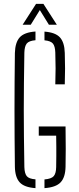

<svg xmlns="http://www.w3.org/2000/svg" viewBox="-20 -968 406 993"><path d="M163.5 5Q105.5 1 81.8 -25Q58 -51 57 -105.5Q56 -183.5 55.5 -256Q55 -328.5 55 -399.8Q55 -471 55.5 -543.5Q56 -616 57 -694Q58.5 -749 82.2 -775Q106 -801 163.5 -805V-760Q129.5 -757 118.2 -742.8Q107 -728.5 106 -696Q104.5 -610 103.8 -538.5Q103 -467 103 -400Q103 -333 103.8 -261.5Q104.5 -190 106 -104Q107 -71.5 118.2 -57.2Q129.5 -43 163.5 -40.5ZM210 5V-40Q246 -43 258 -57.2Q270 -71.5 270.5 -104Q271 -134.5 271.2 -160Q271.5 -185.5 271.2 -211Q271 -236.5 270.5 -266.5H180.5V-314H319Q320 -244 320 -197.8Q320 -151.5 319 -105.5Q318 -51 293.5 -25Q269 1 210 5ZM266 -532Q267.5 -578.5 267.5 -614.2Q267.5 -650 266 -696Q265 -728.5 253.8 -742.5Q242.5 -756.5 210 -759.5V-804.5Q266 -800.5 289.8 -774.8Q313.5 -749 315 -694.5Q316.5 -649.5 316.5 -613.8Q316.5 -578 315 -532ZM97 -840 166.5 -948H204.5L274 -840H233L186 -916L139 -840Z"/></svg>

Font: Big Shoulders Stencil Text ExtraLight
Style: Regular
Weight: 250
Version: Version 2.001